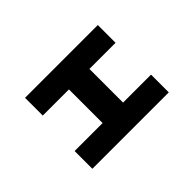

<svg xmlns="http://www.w3.org/2000/svg" viewBox="-97 -877 1194 1194"><g transform="rotate(-45 500.0 -280.0)"><path d="M164 24V-132H410V-428H180V-584H820V-428H590V-132H836V24Z"/></g></svg>

Font: M PLUS 1 Black
Style: Regular
Weight: 900
Designer: Coji Morishita
Foundry: UNDERFOREST DESIGN
Version: Version 1.001